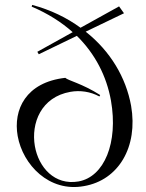

<svg xmlns="http://www.w3.org/2000/svg" viewBox="-20 -751 594 782"><path d="M322 7C463 -17 543 -153 514 -320C493 -436 429 -543 329 -622L485 -697L465 -725L308 -638C252 -679 186 -711 111 -731L109 -724C175 -696 230 -661 276 -620L132 -540L138 -530L293 -605C368 -531 414 -441 432 -341C462 -170 405 -31 300 -12C202 5 137 -70 122 -156C106 -249 147 -356 267 -377C306 -384 348 -378 385 -358L388 -364C314 -411 257 -423 246 -434C85 -416 33 -304 52 -197C73 -80 180 33 322 7Z"/></svg>

Font: Sinistre
Style: Regular
Weight: 400
Designer: Jules Durand
Foundry: Collletttivo
Version: Version 69.420;Glyphs 3.2 (3217)